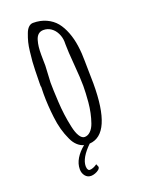

<svg xmlns="http://www.w3.org/2000/svg" viewBox="-158 -746 747 999"><g transform="rotate(-20 215.0 -247.0)"><path d="M158.2 122.1Q158.2 134.3 163.6 142.1Q166.5 147 171.4 147Q190.9 147 213.4 130.9L220.2 147.5Q220.2 155.8 211.7 162.8Q203.1 169.9 190.9 174.3Q178.7 178.7 168.5 178.7Q148.4 178.7 136.2 163.3Q124 147.9 124 126.5Q124 96.2 141.1 67.9Q158.2 39.6 188 15.6Q168 10.3 152.1 -4.9Q136.2 -20 126 -42.5Q97.7 -101.6 89.4 -175.3Q81.1 -243.7 81.1 -305.7Q81.1 -317.9 81.5 -325.7Q82 -333.5 82 -343.8Q82 -348.6 80.6 -348.6V-366.7Q80.6 -374.5 81.5 -409.7Q81.5 -425.3 82 -436.5Q82.5 -463.4 84.2 -484.4Q85.9 -505.4 89.8 -539.1Q92.8 -566.4 98.1 -587.6Q103.5 -608.9 112.3 -631.8Q119.6 -651.9 130.9 -662.4Q142.1 -672.9 155.8 -672.9Q195.8 -672.9 228 -658.2Q260.3 -643.6 281.7 -617.7Q301.8 -592.8 315.7 -556.6Q329.6 -520.5 335.4 -478.5Q341.3 -437.5 341.3 -389.6V-382.3L342.3 -325.7L343.3 -269Q343.3 10.3 218.3 18.1Q158.2 76.2 158.2 122.1ZM206.1 -22.9Q223.6 -22.9 238.5 -37.4Q253.4 -51.8 262.2 -77.1Q279.8 -127.4 285.2 -186.5Q289.6 -239.3 289.6 -275.4Q289.6 -317.9 283.2 -392.6Q276.4 -473.1 276.4 -508.3V-525.9Q275.4 -550.3 264.6 -572Q253.9 -593.8 235.4 -606.7Q216.8 -619.6 193.8 -619.6Q159.7 -619.6 148.4 -581.1Q143.1 -563 141.1 -544.7Q139.2 -526.4 139.2 -501.5Q139.2 -482.4 139.6 -469.2Q140.1 -456.1 140.1 -442.4Q140.1 -430.2 137.7 -396Q135.3 -361.8 135.3 -350.1Q135.3 -314 139.2 -243.2Q143.1 -168 158.7 -97.2Q166 -62.5 178.5 -42.7Q190.9 -22.9 206.1 -22.9Z"/></g></svg>

Font: Amatica SC
Style: Bold
Weight: 400
Designer: Vernon Adams, Ben Nathan
Foundry: newtypography
Version: Version 2.000